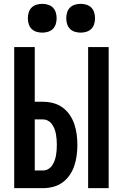

<svg xmlns="http://www.w3.org/2000/svg" viewBox="-20 -980 640 1000"><path d="M439 0V-735H546V0ZM54 0V-735H161V-450H204Q231 -450 257.5 -443Q284 -436 306 -420Q328 -404 343.5 -381Q359 -358 367.5 -332.5Q376 -307 379.5 -279.5Q383 -252 383 -225Q383 -198 379.5 -171Q376 -144 367.5 -118Q359 -92 343.5 -69Q328 -46 306 -30Q284 -14 257.5 -7Q231 0 204 0ZM161 -92H204Q218 -92 230.5 -99Q243 -106 251 -117.5Q259 -129 264 -142.5Q269 -156 271.5 -169.5Q274 -183 275 -197Q276 -211 276 -225Q276 -239 275 -253Q274 -267 271.5 -281Q269 -295 264 -308Q259 -321 251 -332.5Q243 -344 230.5 -351Q218 -358 204 -358H161ZM400 -810Q385 -810 370 -814.5Q355 -819 344.5 -829.5Q334 -840 329.5 -855Q325 -870 325 -885Q325 -900 329.5 -915Q334 -930 344.5 -940.5Q355 -951 370 -955.5Q385 -960 400 -960Q415 -960 430 -955.5Q445 -951 455.5 -940.5Q466 -930 470.5 -915Q475 -900 475 -885Q475 -870 470.5 -855Q466 -840 455.5 -829.5Q445 -819 430 -814.5Q415 -810 400 -810ZM200 -810Q185 -810 170 -814.5Q155 -819 144.5 -829.5Q134 -840 129.5 -855Q125 -870 125 -885Q125 -900 129.5 -915Q134 -930 144.5 -940.5Q155 -951 170 -955.5Q185 -960 200 -960Q215 -960 230 -955.5Q245 -951 255.5 -940.5Q266 -930 270.5 -915Q275 -900 275 -885Q275 -870 270.5 -855Q266 -840 255.5 -829.5Q245 -819 230 -814.5Q215 -810 200 -810Z"/></svg>

Font: Iosevka Curly SmBdEx
Style: Regular
Weight: 600
Width: 7
Monospace: yes
Designer: Belleve Invis
Foundry: Belleve Invis
Version: Version 11.1.0; ttfautohint (v1.8.3)